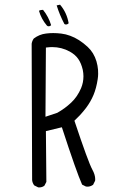

<svg xmlns="http://www.w3.org/2000/svg" viewBox="-20 -822 540 829"><path d="M148.4 -12.7Q162.6 -12.7 171.9 -20.5L180.2 -36.6L178.2 -255.9L247.1 -272.5Q311 -76.7 334.5 -24.9L351.1 -16.6Q355 -16.1 357.9 -16.1Q360.8 -16.1 364.5 -16.6Q368.2 -17.1 372.8 -19Q377.4 -21 381.8 -23.9L390.6 -41.5Q391.1 -44.9 391.1 -48.3Q391.1 -67.4 378.4 -90.3Q361.3 -121.1 301.3 -300.8Q316.9 -315.9 325.7 -325.2Q340.3 -341.3 351.1 -355.5Q371.6 -382.8 383.8 -412.1Q396 -441.4 401.9 -480.5Q403.8 -493.2 403.8 -502.9Q403.8 -512.7 403.3 -520.5Q401.9 -538.1 396.5 -557.1Q385.3 -594.7 358.4 -619.6Q321.3 -653.8 283.2 -667.5Q263.7 -674.8 244.6 -677Q225.6 -679.2 209.7 -679.2Q193.8 -679.2 178.7 -677.2Q149.9 -673.8 126 -655.8Q118.7 -646 116.7 -633.3L118.7 -44.4Q120.1 -31.2 127.9 -21.5L144.5 -13.2Q146.5 -12.7 148.4 -12.7ZM205.1 -618.7Q246.1 -618.7 281.7 -599.1Q305.7 -585.4 317.9 -567.4Q330.6 -549.3 337.4 -520.5Q340.3 -505.9 340.3 -492.7Q340.3 -465.8 330.1 -441.4Q314 -403.8 287.1 -378.7Q260.3 -353.5 227.5 -335L176.3 -317.9L178.2 -616.7Q195.3 -618.7 205.1 -618.7ZM189.9 -708.5Q196.3 -708.5 200.7 -713.4Q189.9 -749.5 166 -779.3Q164.6 -779.3 163.1 -779.3Q155.8 -779.3 149.4 -776.4L148.4 -774.9Q158.2 -740.2 182.6 -711.4L186.5 -709Q188.5 -708.5 189.9 -708.5ZM276.4 -721.7Q268.6 -767.6 239.3 -801.8L225.1 -798.8H224.6Q237.8 -756.8 257.8 -718.8L260.7 -716.8Q263.2 -716.3 265.1 -716.3Q271.5 -716.3 276.4 -721.7Z"/></svg>

Font: Bakudai
Style: ExtraLight
Weight: 200
Version: Version 1.48